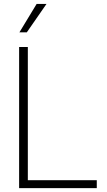

<svg xmlns="http://www.w3.org/2000/svg" viewBox="-20 -970 550 990"><path d="M78.6 0V-727.5H123.5V-41H479V0ZM80.1 -803.2 168.9 -949.7H219.7L118.2 -803.2Z"/></svg>

Font: Inter Display Extra Light
Style: Regular
Weight: 200
Designer: Rasmus Andersson
Foundry: rsms
Version: Version 4.000;git-4fc901f